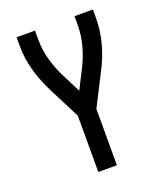

<svg xmlns="http://www.w3.org/2000/svg" viewBox="-136 -824 772 913"><g transform="rotate(-20 250.0 -367.5)"><path d="M203 0H297V-285L379 -446Q409 -503 426 -565Q443 -627 443 -691V-735H350V-691Q350 -637 335.5 -585Q321 -533 296 -485L250 -394L204 -485Q179 -533 164.5 -585Q150 -637 150 -691V-735H57V-691Q57 -627 74.5 -565Q92 -503 121 -446L203 -285Z"/></g></svg>

Font: Iosevka SS08 Medium
Style: Regular
Weight: 500
Monospace: yes
Designer: Belleve Invis
Foundry: Belleve Invis
Version: Version 3.4.3; ttfautohint (v1.8.3)